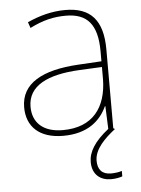

<svg xmlns="http://www.w3.org/2000/svg" viewBox="-54 -580 618 839"><g transform="rotate(-5 255.5 -160.0)"><path d="M343 131C343 80 389 36 435 0L428 -4V-350C428 -480 373 -537 264 -537C205 -537 150 -522 97 -498L106 -472C163 -501 211 -512 264 -512C357 -512 402 -463 402 -343V-300L299 -294C142 -285 48 -234 48 -129C48 -45 102 10 208 10C316 10 372 -42 400 -103H402L406 -3C344 46 317 90 317 135C317 190 353 217 399 217C420 217 438 213 449 209V185C438 189 420 192 401 192C362 192 343 170 343 131ZM301 -270 402 -275V-220C400 -99 341 -15 208 -15C123 -15 76 -58 76 -129C76 -222 165 -263 301 -270Z"/></g></svg>

Font: Noto Sans Ethiopic Thin
Style: Regular
Weight: 100
Designer: Monotype Design Team
Foundry: Monotype Imaging Inc.
Version: Version 2.102